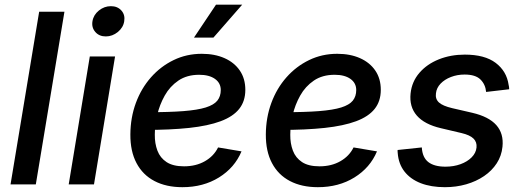

<svg xmlns="http://www.w3.org/2000/svg" viewBox="-20 -777 2199 809"><path d="M251.5 -727.5 130.9 0H24.4L145 -727.5Z M269.5 0 358.4 -539.1H464.8L376 0ZM425.8 -623.5Q397.9 -623.5 381.6 -642.3Q365.2 -661.1 369.6 -687.5Q374 -714.4 396.7 -732.7Q419.4 -751 447.3 -751Q475.1 -751 491.5 -732.7Q507.8 -714.4 503.4 -687.5Q499.5 -661.1 476.6 -642.3Q453.6 -623.5 425.8 -623.5Z M748.5 11.7Q680.2 11.7 630.9 -14.2Q581.5 -40 555.2 -89.8Q528.8 -139.6 529.3 -210.9Q529.8 -281.7 552.5 -343.3Q575.2 -404.8 616.2 -451.2Q657.2 -497.6 711.7 -523.9Q766.1 -550.3 830.1 -550.3Q884.8 -550.3 926 -532Q967.3 -513.7 990.5 -479.7Q1013.7 -445.8 1013.7 -398.4Q1013.7 -350.6 987.8 -318.1Q961.9 -285.6 909.4 -266.1Q856.9 -246.6 777.1 -238Q697.3 -229.5 589.4 -229.5L602.5 -304.2Q693.4 -304.2 752.9 -308.8Q812.5 -313.5 846.9 -324.2Q881.3 -335 895.8 -353Q910.2 -371.1 910.2 -397.5Q910.2 -427.2 885.7 -444.6Q861.3 -461.9 819.3 -461.9Q767.6 -461.9 731.7 -437.5Q695.8 -413.1 674.1 -374.3Q652.3 -335.4 642.3 -292Q632.3 -248.5 632.3 -209.5Q631.8 -172.9 643.3 -142.3Q654.8 -111.8 681.9 -94Q709 -76.2 755.4 -76.2Q805.7 -76.2 843.3 -97.7Q880.9 -119.1 898.9 -155.8L997.6 -139.2Q968.8 -70.3 902.6 -29.3Q836.4 11.7 748.5 11.7ZM797.4 -618.7 890.1 -757.3H1000.5L879.4 -618.7Z M1319.3 11.7Q1251 11.7 1201.7 -14.2Q1152.3 -40 1126 -89.8Q1099.6 -139.6 1100.1 -210.9Q1100.6 -281.7 1123.3 -343.3Q1146 -404.8 1187 -451.2Q1228 -497.6 1282.5 -523.9Q1336.9 -550.3 1400.9 -550.3Q1455.6 -550.3 1496.8 -532Q1538.1 -513.7 1561.3 -479.7Q1584.5 -445.8 1584.5 -398.4Q1584.5 -350.6 1558.6 -318.1Q1532.7 -285.6 1480.2 -266.1Q1427.7 -246.6 1347.9 -238Q1268.1 -229.5 1160.2 -229.5L1173.3 -304.2Q1264.2 -304.2 1323.7 -308.8Q1383.3 -313.5 1417.7 -324.2Q1452.1 -335 1466.6 -353Q1481 -371.1 1481 -397.5Q1481 -427.2 1456.5 -444.6Q1432.1 -461.9 1390.1 -461.9Q1338.4 -461.9 1302.5 -437.5Q1266.6 -413.1 1244.9 -374.3Q1223.1 -335.4 1213.1 -292Q1203.1 -248.5 1203.1 -209.5Q1202.6 -172.9 1214.1 -142.3Q1225.6 -111.8 1252.7 -94Q1279.8 -76.2 1326.2 -76.2Q1376.5 -76.2 1414.1 -97.7Q1451.7 -119.1 1469.7 -155.8L1568.4 -139.2Q1539.6 -70.3 1473.4 -29.3Q1407.2 11.7 1319.3 11.7Z M1854.5 11.7Q1796.4 11.7 1752.9 -5.1Q1709.5 -22 1684.3 -54.2Q1659.2 -86.4 1655.8 -132.3Q1655.3 -135.3 1655.3 -138.4Q1655.3 -141.6 1655.3 -145L1757.3 -155.8Q1759.8 -113.3 1784.9 -94Q1810.1 -74.7 1856.9 -74.7Q1891.6 -74.7 1920.4 -85.2Q1949.2 -95.7 1967.3 -114Q1985.4 -132.3 1987.8 -155.3Q1990.2 -178.2 1975.1 -193.1Q1960 -208 1924.8 -216.3L1837.9 -236.8Q1768.6 -252.9 1736.3 -290Q1704.1 -327.1 1710 -383.3Q1715.3 -433.1 1747.1 -470Q1778.8 -506.8 1828.9 -526.9Q1878.9 -546.9 1938.5 -546.9Q2022.5 -546.9 2068.6 -512Q2114.7 -477.1 2123 -419.9Q2124 -415.5 2124.8 -410.6Q2125.5 -405.8 2125.5 -400.9L2028.3 -389.6Q2025.4 -421.4 2004.4 -442.1Q1983.4 -462.9 1937.5 -462.9Q1906.7 -462.9 1880.1 -452.6Q1853.5 -442.4 1836.4 -424.6Q1819.3 -406.7 1816.9 -383.8Q1813.5 -359.9 1829.6 -345.2Q1845.7 -330.6 1885.3 -321.3L1969.7 -301.8Q2039.6 -285.6 2071.3 -249.8Q2103 -213.9 2097.2 -158.7Q2093.3 -120.1 2073 -88.9Q2052.7 -57.6 2019.8 -35.2Q1986.8 -12.7 1944.6 -0.5Q1902.3 11.7 1854.5 11.7Z"/></svg>

Font: Inter 18pt Medium
Style: Italic
Weight: 500
Italic angle: -9.3988°
Designer: Rasmus Andersson
Foundry: rsms
Version: Version 4.001;git-66647c0bb